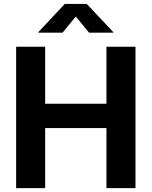

<svg xmlns="http://www.w3.org/2000/svg" viewBox="-20 -968 780 988"><path d="M63 0V-727.5H212.4V-434.1H527.8V-727.5H677.2V0H527.8V-309.1H212.4V0ZM301.8 -799.8H177.2V-802.7L313.5 -947.8H426.3L563 -802.7V-799.8H438.5L370.1 -882.8Z"/></svg>

Font: Inter 18pt
Style: Bold
Weight: 700
Designer: Rasmus Andersson
Foundry: rsms
Version: Version 4.001;git-66647c0bb